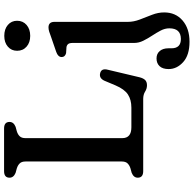

<svg xmlns="http://www.w3.org/2000/svg" viewBox="-24 -716 973 966"><g transform="rotate(-90 463.0 -233.5)"><path d="M307.5 -642 285.5 -636Q269 -631 259.8 -621.2Q250.5 -611.5 250.5 -592V-105.5Q250.5 -59.5 305 -59.5H404Q443.5 -59.5 470 -76.8Q496.5 -94 516 -139.5L539.5 -195.5Q552 -222 575.5 -217Q603.5 -211.5 594.5 -177.5L557 -19.5Q552 0.5 542.8 9.8Q533.5 19 516.5 19Q499.5 19 484.5 9.5Q469.5 0 447.5 0H84.5Q51.5 0 51.5 -27.5Q51.5 -48 76 -58L98 -64Q114 -69 123.5 -78.8Q133 -88.5 133 -108V-592Q133 -611.5 123.5 -621.2Q114 -631 98 -636L76 -642Q51.5 -652 51.5 -672.5Q51.5 -700 84.5 -700H299Q332 -700 332 -672.5Q332 -652 307.5 -642ZM765 -568.5Q731.5 -568.5 710.8 -586.8Q690 -605 690 -634.5Q690 -663 710.8 -681Q731.5 -699 765 -699Q799 -699 820 -681Q841 -663 841 -634.5Q841 -605 820 -586.8Q799 -568.5 765 -568.5ZM835.5 -77Q835.5 -48 847.2 -17.2Q859 13.5 871 44.2Q883 75 883 105.5Q883 163 842.5 198Q802 233 735.5 233Q668.5 233 633.2 201.2Q598 169.5 598 128Q598 98 612.5 82.5Q627 67 651.5 67Q675 67 688.8 83.2Q702.5 99.5 702.5 126.5V142Q702.5 190 750 189.5Q803 189 803 131.5Q803 109.5 791.8 88Q780.5 66.5 766 44.5Q751.5 22.5 740.5 0.2Q729.5 -22 729.5 -45V-354Q729.5 -370.5 724.2 -377.2Q719 -384 709 -386L678 -388Q658.5 -393.5 658.5 -410Q658.5 -428.5 684 -437.5L759.5 -463.5Q774 -469 785.8 -472.8Q797.5 -476.5 807.5 -476.5Q835.5 -476.5 835.5 -446.5Z"/></g></svg>

Font: Fraunces 9pt SuperSoft
Style: Regular
Weight: 400
Version: Version 1.000;[b76b70a41]